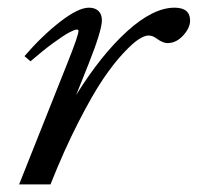

<svg xmlns="http://www.w3.org/2000/svg" viewBox="-20 -485 520 505"><path d="M30.3 0 157.2 -318.8Q186.5 -392.1 186.5 -403.8Q186.5 -407.2 181.6 -407.2Q176.3 -407.2 161.6 -399.4Q147 -391.6 119.6 -371.6Q92.3 -351.6 60.1 -323.7L44.4 -337.4Q91.3 -391.6 138.7 -428.2Q186 -464.8 213.9 -464.8Q230 -464.8 239 -456.1Q248 -447.3 248 -431.6Q248 -404.8 212.4 -315.4L180.2 -234.9Q245.6 -340.3 314.2 -402.6Q382.8 -464.8 439 -464.8Q480 -464.8 480 -430.7Q480 -411.6 461.7 -391.6Q443.4 -371.6 420.4 -371.6Q408.7 -371.6 391.6 -383.8Q381.8 -391.6 370.1 -391.6Q360.8 -391.6 345.5 -382.1Q330.1 -372.6 304.4 -345.2Q278.8 -317.9 250.7 -276.4Q222.7 -234.9 185.8 -162.8Q148.9 -90.8 112.8 0Z"/></svg>

Font: Elstob 6pt
Style: Italic
Weight: 400
Italic angle: -20°
Designer: Peter S. Baker
Version: Version 1.015